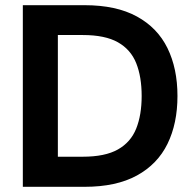

<svg xmlns="http://www.w3.org/2000/svg" viewBox="-20 -720 750 740"><path d="M68 0V-700H306Q428 -700 507.5 -656.5Q587 -613 625.5 -534.5Q664 -456 664 -350Q664 -244 625.5 -165.5Q587 -87 507.5 -43.5Q428 0 306 0ZM203 -116H299Q385 -116 434.5 -144Q484 -172 505 -224.5Q526 -277 526 -350Q526 -424 505 -476.5Q484 -529 434.5 -557Q385 -585 299 -585H203Z"/></svg>

Font: DM Sans 18pt
Style: Bold
Weight: 700
Designer: Colophon Foundry, Jonny Pinhorn
Foundry: Colophon Foundry
Version: Version 4.004;gftools[0.9.30]